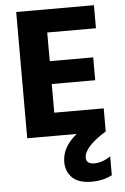

<svg xmlns="http://www.w3.org/2000/svg" viewBox="-61 -718 667 1021"><g transform="rotate(-5 272.0 -207.0)"><path d="M496 235Q448 260 387 260Q317 260 283.5 227Q250 194 250 143Q250 64 329 0H65V-674H480V-551H220V-398H452V-276H220V-123H484V0Q366 73 366 130Q366 164 409 164Q453 164 496 134Z"/></g></svg>

Font: Hind Siliguri
Style: Bold
Weight: 700
Designer: Jyotish Sonowal
Foundry: Indian Type Foundry
Version: Version 1.001;PS 1.0;hotconv 1.0.86;makeotf.lib2.5.63406; tt